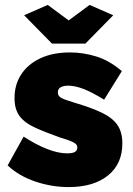

<svg xmlns="http://www.w3.org/2000/svg" viewBox="-20 -750 541 780"><path d="M259 10Q190 10 123.5 -12.5Q57 -35 11 -78L76 -195Q125 -163 170.5 -145Q216 -127 253 -127Q274 -127 284 -132.5Q294 -138 294 -151Q294 -160 287 -166Q280 -172 264.5 -178Q249 -184 225 -191Q163 -213 121.5 -232Q80 -251 59.5 -278.5Q39 -306 39 -352Q39 -406 66 -447.5Q93 -489 143.5 -513Q194 -537 265 -537Q318 -537 371.5 -520.5Q425 -504 475 -461L403 -345Q353 -376 318.5 -389Q284 -402 257 -402Q244 -402 234.5 -399Q225 -396 220 -390Q215 -384 215 -374Q215 -364 222 -357.5Q229 -351 244 -345.5Q259 -340 282 -333Q350 -313 393 -292.5Q436 -272 456.5 -243Q477 -214 477 -167Q477 -84 418.5 -37Q360 10 259 10ZM174 -730 259 -667 344 -730 440 -688 327 -573H191L78 -688Z"/></svg>

Font: Raleway Thin Black
Style: Regular
Weight: 900
Version: Version 4.026